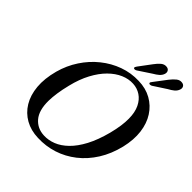

<svg xmlns="http://www.w3.org/2000/svg" viewBox="-241 -1071 1248 1248"><g transform="rotate(45 383.0 -446.5)"><path d="M509.5 -712.5Q576 -711 627 -682.5Q678 -654 710 -604.2Q742 -554.5 750.5 -487.2Q759 -420 740 -339.5Q719 -253 676.8 -186Q634.5 -119 576.8 -73.8Q519 -28.5 450.8 -6.5Q382.5 15.5 308.5 12.5Q242 10.5 190.8 -18.2Q139.5 -47 108.5 -98.2Q77.5 -149.5 71.2 -219.8Q65 -290 88 -375.5Q108.5 -450.5 149.8 -513.2Q191 -576 247.8 -621.5Q304.5 -667 371.2 -691Q438 -715 509.5 -712.5ZM325 -26Q366.5 -24 408.5 -40.5Q450.5 -57 489.2 -94.8Q528 -132.5 560.8 -194.2Q593.5 -256 616.5 -344Q628 -389 633.2 -426.2Q638.5 -463.5 638 -494Q637.5 -551.5 618.5 -590.8Q599.5 -630 567.8 -651Q536 -672 497 -674Q454.5 -676.5 411.8 -658Q369 -639.5 330.2 -601Q291.5 -562.5 260.5 -504.5Q229.5 -446.5 211 -370Q198.5 -320 192.8 -279.8Q187 -239.5 186.5 -207.5Q185.5 -118 224 -73.2Q262.5 -28.5 325 -26ZM498 -854Q516.5 -879.5 534 -893.8Q551.5 -908 572 -906Q589 -904.5 596 -892.2Q603 -880 597 -863.5Q591 -847 576.5 -834.5Q562 -822 541 -810L451.5 -751Q445.5 -747.5 439.5 -746.8Q433.5 -746 429.5 -749.5Q426.5 -753.5 428.5 -758.5Q430.5 -763.5 435 -769.5ZM640.5 -854Q660 -879 677.8 -893Q695.5 -907 716 -904Q732.5 -902 739 -889.5Q745.5 -877 738.5 -860.5Q732 -844 717.2 -832Q702.5 -820 681 -808.5L592 -750.5Q585.5 -747.5 579.2 -747Q573 -746.5 570 -750Q567 -754 569.2 -759Q571.5 -764 576.5 -769.5Z"/></g></svg>

Font: Fraunces
Style: Italic
Weight: 400
Italic angle: -16°
Version: Version 1.000;[b76b70a41]